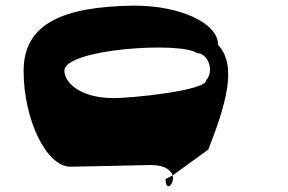

<svg xmlns="http://www.w3.org/2000/svg" viewBox="-20 -729 1024 683"><path d="M64 -477C64 -302 146 -136 230 -136C261 -136 515 -142 515 -142C568 -142 588 -123 594 -105L721 -197C780 -348 827 -494 756 -569C756 -648 619 -709 458 -709C206 -706 64 -646 64 -477ZM209 -477C209 -556 626 -582 681 -540C718 -540 744 -480 714 -444C714 -406 445 -380 386 -380C258 -380 209 -440 209 -477ZM569 -92C569 -43 602 -74 594 -105Z"/></svg>

Font: Ampere
Style: UltExt
Weight: 400
Version: Version 1